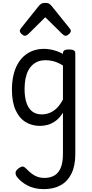

<svg xmlns="http://www.w3.org/2000/svg" viewBox="-20 -859 638 1336"><path d="M285 457Q218 457 170 431Q122 405 96 369Q87 355 88.5 341Q90 327 110 312Q129 298 139.5 300Q150 302 163 315Q194 348 223 363.5Q252 379 289 379Q329 379 358 362.5Q387 346 402.5 309Q418 272 418 210V-75Q395 -38 367.5 -18Q340 2 312.5 9.5Q285 17 258 17Q201 17 157 -10.5Q113 -38 88 -94Q63 -150 63 -235Q63 -287 72.5 -331Q82 -375 101 -410Q120 -445 147 -469Q174 -493 209 -506Q244 -519 286 -519Q318 -519 352.5 -510Q387 -501 418 -484V-489Q418 -502 428 -508.5Q438 -515 460 -515Q482 -515 493 -508.5Q504 -502 504 -489V213Q504 295 477 349.5Q450 404 401 430.5Q352 457 285 457ZM270 -63Q299 -63 325.5 -73.5Q352 -84 375.5 -107Q399 -130 418 -167V-403Q387 -423 357 -431.5Q327 -440 295 -440Q269 -440 247 -432Q225 -424 207 -408Q189 -392 176.5 -368Q164 -344 157.5 -312Q151 -280 151 -239Q151 -184 164 -144.5Q177 -105 203.5 -84Q230 -63 270 -63ZM153 -610Q143 -610 130.5 -622Q118 -634 118 -644Q118 -647 119 -650Q120 -653 124 -660L251 -819Q257 -826 266.5 -832.5Q276 -839 295 -839Q314 -839 323 -832.5Q332 -826 338 -819L466 -660Q471 -653 472 -650Q473 -647 473 -644Q473 -634 460 -622Q447 -610 438 -610Q431 -610 425 -613.5Q419 -617 413 -623L295 -739L178 -623Q171 -617 165 -613.5Q159 -610 153 -610Z"/></svg>

Font: Playwrite US Modern
Style: Regular
Weight: 400
Designer: Veronika Burian, José Scaglione
Foundry: TypeTogether
Version: Version 1.002